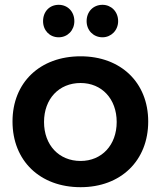

<svg xmlns="http://www.w3.org/2000/svg" viewBox="-20 -773 668 798"><path d="M224 -753C186 -753 159 -725 159 -685C159 -647 186 -618 224 -618C261 -618 289 -647 289 -685C289 -725 261 -753 224 -753ZM406 -753C368 -753 340 -725 340 -685C340 -647 368 -618 406 -618C442 -618 471 -647 471 -685C471 -725 442 -753 406 -753ZM315 -539C146 -539 32 -430 32 -268C32 -105 146 5 315 5C482 5 596 -105 596 -268C596 -430 482 -539 315 -539ZM315 -428C403 -428 465 -362 465 -266C465 -170 403 -104 315 -104C225 -104 163 -170 163 -266C163 -362 225 -428 315 -428Z"/></svg>

Font: Montserrat_SPRD_medium Medium
Style: Regular
Weight: 400
Designer: Julieta Ulanovsky edited by Nelly Hempel
Foundry: Julieta Ulanovsky
Version: Version 4.000;PS 004.000;hotconv 1.0.88;makeotf.lib2.5.64775